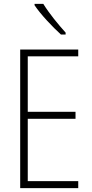

<svg xmlns="http://www.w3.org/2000/svg" viewBox="-20 -969 475 989"><path d="M203 -949H158V-942C190 -894 251 -830 294 -791H318V-801C280 -843 234 -899 203 -949ZM383 0V-36H123V-357H369V-393H123V-679H383V-714H84V0Z"/></svg>

Font: Noto Sans Tamil Condensed ExtraLight
Style: Regular
Weight: 200
Width: 3
Designer: Jelle Bosma - Monotype Design Team
Foundry: Monotype Imaging Inc.
Version: Version 2.004